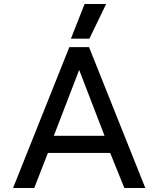

<svg xmlns="http://www.w3.org/2000/svg" viewBox="-20 -933 786 953"><path d="M332 -741.2 399.9 -913.1H506.8L423.8 -741.2ZM44.9 0 324.2 -699.2H421.9L701.2 0H597.2L526.9 -173.8H217.8L149.9 0ZM247.1 -258.8H499L373 -585.9Z"/></svg>

Font: Prompt
Style: Regular
Weight: 400
Designer: Katatrad Team
Foundry: CadsonDemak
Version: Version 1.000;PS 001.000;hotconv 1.0.88;makeotf.lib2.5.64775